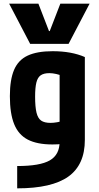

<svg xmlns="http://www.w3.org/2000/svg" viewBox="-20 -810 540 1050"><path d="M30 -790H190L248 -640H252L310 -790H470L355 -570H145ZM74 98Q199 98 252.5 67Q306 36 306 -35V-462L337 -390Q307 -401 287 -405.5Q267 -410 250 -410Q220 -410 203 -398.5Q186 -387 179 -359Q172 -331 172 -281Q172 -226 179.5 -194.5Q187 -163 205 -150.5Q223 -138 256 -138Q273 -138 292.5 -141.5Q312 -145 341 -152L375 -30Q350 -26 323 -23Q296 -20 267 -20Q183 -20 132 -46.5Q81 -73 57.5 -131Q34 -189 34 -284Q34 -374 57 -428Q80 -482 131.5 -506Q183 -530 268 -530Q371 -530 444 -498V-45Q444 91 354 155.5Q264 220 74 220Z"/></svg>

Font: M PLUS Code Latin
Style: Bold
Weight: 700
Designer: Coji Morishita
Foundry: UNDERFOREST DESIGN
Version: Version 1.002; ttfautohint (v1.8.3)